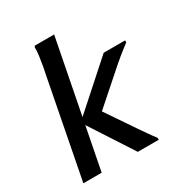

<svg xmlns="http://www.w3.org/2000/svg" viewBox="-177 -889 962 1017"><g transform="rotate(-30 304.5 -380.0)"><path d="M478 -545H609V-533Q597 -524 581 -511.5Q565 -499 547 -484.5Q529 -470 512 -455L283 -253L289 -318L433 -106Q449 -83 467 -57Q485 -31 500 -12V0H372L187 -285ZM151 0H39L153 -589Q158 -610 163.5 -641Q169 -672 173 -702Q177 -732 176 -751L180 -760H299Z"/></g></svg>

Font: Kufam Medium
Style: Italic
Weight: 500
Italic angle: -11°
Designer: Artur Schmal
Foundry: Original Type
Version: Version 1.301; ttfautohint (v1.8.3)